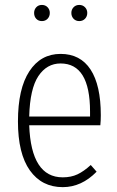

<svg xmlns="http://www.w3.org/2000/svg" viewBox="-20 -752 479 783"><path d="M119.1 -699.2Q119.1 -712.9 127.9 -722.4Q136.7 -731.9 150.9 -731.9Q165 -731.9 174.1 -722.4Q183.1 -712.9 183.1 -699.2Q183.1 -685.1 174.1 -675.5Q165 -666 150.9 -666Q136.7 -666 127.9 -675.3Q119.1 -684.6 119.1 -699.2ZM271 -699.2Q271 -712.9 280 -722.4Q289.1 -731.9 303.2 -731.9Q317.4 -731.9 326.7 -722.4Q335.9 -712.9 335.9 -699.2Q335.9 -685.1 326.7 -675.5Q317.4 -666 303.2 -666Q289.1 -666 280 -675.5Q271 -685.1 271 -699.2ZM391.1 -282.2Q391.1 -260.7 389.2 -241.2H99.1Q106.9 -28.8 235.8 -28.8Q270 -28.8 295.9 -41Q321.8 -53.2 350.1 -79.1L374 -51.8Q312.5 11.2 235.8 11.2Q150.4 11.2 101.8 -57.1Q53.2 -125.5 53.2 -256.8Q53.2 -390.1 99.6 -461.2Q146 -532.2 227.1 -532.2Q307.6 -532.2 349.4 -468.3Q391.1 -404.3 391.1 -282.2ZM347.2 -276.9V-296.9Q347.2 -493.2 227.1 -493.2Q170.9 -493.2 136.5 -441.7Q102.1 -390.1 99.1 -276.9Z"/></svg>

Font: Fira Sans Compressed ExtraLight
Style: Regular
Weight: 250
Width: 1
Designer: Carrois Corporate & Edenspiekermann AG
Foundry: Carrois Corporate GbR & Edenspiekermann AG
Version: Version 4.203;PS 004.203;hotconv 1.0.88;makeotf.lib2.5.64775